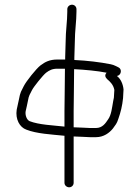

<svg xmlns="http://www.w3.org/2000/svg" viewBox="-20 -745 594 816"><path d="M266 -706V-695C266 -656 259 -611.7 259 -568C258.3 -548.7 257.7 -526.3 257 -501V-492H223C191.6 -492 171.7 -482.1 152 -467C133.9 -453.2 91.5 -400 81 -379L69 -355C65.7 -347 63 -337 61 -325C57.4 -307.2 54.3 -295.6 51 -279C44.7 -238.2 63.6 -203.9 92 -194C135.3 -176.7 198.4 -173.6 254 -168V32C254 42.6 263.4 51 274 51C284.6 51 293 42.6 293 32V-165C312.6 -165 351 -162 362 -162H388C420.7 -162 445 -180.3 460 -199C470.9 -214.5 476.5 -219.2 483 -240C492.8 -267.6 499.7 -295.1 503 -328C503 -342.3 505 -352.1 505 -365C502.7 -388.4 492.6 -410.3 477 -422C496.5 -425.5 499.4 -452 483 -459L473 -464C465 -468 457.3 -470.7 450 -472C404.8 -481 350.9 -487.4 297 -490H296V-500C296.7 -525.3 297.3 -547.7 298 -567C298 -612.5 305 -655.7 305 -695V-706C305 -716.6 296.6 -725 286 -725C275.4 -725 266 -716.6 266 -706ZM464 -330C463.3 -325.3 462.3 -320.3 461 -315C456.2 -288.4 453.4 -256.2 439 -237C428.4 -221.1 415.3 -201 388 -201H362C351.3 -201 312 -204 293 -204V-272C293 -302.8 295 -404.8 295 -451H296C342.6 -448.5 392.8 -444 433 -436C425 -427.3 425.7 -418.3 435 -409C448.8 -397.2 461.6 -384.9 466 -363C466 -351.7 464 -343 464 -330ZM254 -272V-207C203.7 -212.6 146.2 -214.5 106 -230C93.9 -235.2 86.2 -255.3 89 -272C92.6 -288.2 95.6 -299.9 99 -318C102.1 -338.2 107.3 -344.7 116 -362C123.5 -376.9 162.8 -425.8 176 -436C190 -446.5 202 -453 224 -453H256C256 -406.5 254 -303.5 254 -272Z"/></svg>

Font: Just Breathe
Style: Regular
Weight: 400
Foundry: Cannot Into Space Fonts
Version: Version 0.72